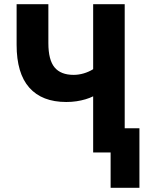

<svg xmlns="http://www.w3.org/2000/svg" viewBox="-20 -725 748 913"><path d="M506 168V0H423V-267Q407 -259 387 -253Q367 -247 344 -243.5Q321 -240 295 -240Q180 -240 119.5 -308Q59 -376 59 -512V-705H210V-520Q210 -440 239.5 -404.5Q269 -369 330 -369Q354 -369 378 -376Q402 -383 423 -396V-705H573V-115H643V168Z"/></svg>

Font: Nunito Sans 7pt Condensed ExtraBold
Style: Regular
Weight: 800
Width: 3
Designer: Vernon Adams
Foundry: Vernon Adams
Version: Version 3.101;gftools[0.9.27]